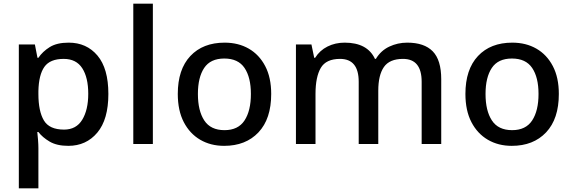

<svg xmlns="http://www.w3.org/2000/svg" viewBox="-20 -780 3099 1040"><path d="M352 -549Q449 -549 508 -479Q567 -409 567 -271Q567 -133 507 -61.5Q447 10 350 10Q288 10 249 -13Q210 -36 188 -65H182Q184 -48 186 -22.5Q188 3 188 23V240H82V-539H169L183 -467H188Q211 -501 249.5 -525Q288 -549 352 -549ZM325 -461Q251 -461 220.5 -418Q190 -375 188 -287V-271Q188 -178 217.5 -128Q247 -78 327 -78Q393 -78 425.5 -131.5Q458 -185 458 -272Q458 -360 425.5 -410.5Q393 -461 325 -461Z M808 0H702V-760H808Z M1449 -271Q1449 -136 1380 -63Q1311 10 1194 10Q1121 10 1064.5 -23Q1008 -56 975.5 -118.5Q943 -181 943 -271Q943 -404 1011 -476.5Q1079 -549 1197 -549Q1271 -549 1327.5 -516.5Q1384 -484 1416.5 -422Q1449 -360 1449 -271ZM1052 -271Q1052 -180 1086.5 -127.5Q1121 -75 1196 -75Q1270 -75 1304.5 -127.5Q1339 -180 1339 -271Q1339 -361 1304.5 -412Q1270 -463 1195 -463Q1120 -463 1086 -412Q1052 -361 1052 -271Z M2186 -549Q2278 -549 2324 -502Q2370 -455 2370 -351V0H2264V-337Q2264 -461 2163 -461Q2090 -461 2059.5 -417Q2029 -373 2029 -289V0H1923V-337Q1923 -461 1822 -461Q1746 -461 1717.5 -412Q1689 -363 1689 -272V0H1583V-539H1667L1682 -467H1687Q1712 -507 1754 -528Q1796 -549 1847 -549Q1970 -549 2011 -461H2016Q2043 -506 2088.5 -527.5Q2134 -549 2186 -549Z M3007 -271Q3007 -136 2938 -63Q2869 10 2752 10Q2679 10 2622.5 -23Q2566 -56 2533.5 -118.5Q2501 -181 2501 -271Q2501 -404 2569 -476.5Q2637 -549 2755 -549Q2829 -549 2885.5 -516.5Q2942 -484 2974.5 -422Q3007 -360 3007 -271ZM2610 -271Q2610 -180 2644.5 -127.5Q2679 -75 2754 -75Q2828 -75 2862.5 -127.5Q2897 -180 2897 -271Q2897 -361 2862.5 -412Q2828 -463 2753 -463Q2678 -463 2644 -412Q2610 -361 2610 -271Z"/></svg>

Font: Noto Sans Khmer UI Medium
Style: Regular
Weight: 500
Designer: Danh Hong and the Monotype Design Team
Foundry: Monotype Imaging Inc.
Version: Version 2.002; ttfautohint (v1.8.4.7-5d5b)